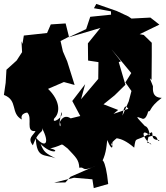

<svg xmlns="http://www.w3.org/2000/svg" viewBox="-82 -800 848 983"><path d="M688 -710 591 -705 575 -716 515 -744 512 -745 411 -780 399 -758 486 -742 489 -661 429 -624 449 -524 491 -545 590 -426 560 -378 591 -334 577 -281 545 -208C560 -312 580 -210 608 -203C575 -257 603 -250 499 -217L523 -237L448 -266L505 -312L560 -366L526 -482L537 -486L475 -565L473 -585L456 -618L564 -714L517 -728L380 -714L359 -651L267 -608L432 -657L368 -578L369 -490L422 -482L421 -396L333 -292L354 -369L288 -283L329 -206L280 -194C256 -210 237 -201 224 -175C238 -148 209 -131 233 -226C247 -200 179 -161 196 -194C226 -222 228 -283 164 -345L245 -380L300 -365L262 -486L240 -537L228 -590L271 -612L254 -680L178 -675L159 -631L40 -618L33 -575L28 -589L31 -533L3 -490L-49 -443L-53 -376L-62 -314C12 -286 -30 -220 30 -188C18 -224 67 -225 58 -223C87 -196 45 -123 100 -129C87 -104 57 -94 86 -56C117 -139 141 -117 133 -144C174 -68 152 -37 101 -96C105 16 147 -13 203 11C154 -15 143 -19 126 -63C186 -3 232 -29 175 -40C255 -59 219 -73 264 -40C306 5 322 17 324 59C355 51 331 85 410 48L279 105L253 134L195 135L297 110L391 118L398 163L472 142C458 5 434 3 432 41C460 0 463 -49 467 -83C478 -55 499 -17 493 -76C507 -40 456 -52 525 -99C491 -81 525 -114 605 -44C615 -109 607 -66 694 -123C706 -118 683 -82 735 -83C717 -65 736 -122 678 -99C664 -41 680 -86 693 -59C644 -95 638 -147 685 -107C674 -188 625 -141 670 -144C607 -211 613 -204 643 -194C671 -177 684 -258 673 -230C696 -226 674 -245 746 -299C695 -300 701 -343 701 -359L685 -399L694 -391L695 -513V-581L654 -621L633 -625L734 -674Z"/></svg>

Font: Hussar Lance
Style: Regular
Weight: 700
Foundry: Cannot Into Space Fonts, PlusOne Fonts
Version: Version 2.27